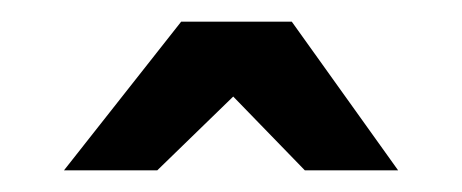

<svg xmlns="http://www.w3.org/2000/svg" viewBox="-20 -688 426 177"><path d="M147 -668H249L347 -531H261L195 -599L125 -531H39Z"/></svg>

Font: Exo
Style: Bold
Weight: 700
Designer: Natanael Gama
Foundry: Natanael Gama
Version: Version 1.500; ttfautohint (v1.6)